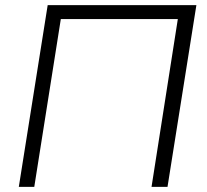

<svg xmlns="http://www.w3.org/2000/svg" viewBox="-20 -725 802 745"><path d="M53 0 165 -705H742L630 0H568L670 -651H216L113 0Z"/></svg>

Font: Mulish Light
Style: Italic
Weight: 300
Italic angle: -9°
Designer: Vernon Adams
Foundry: Vernon Adams
Version: Version 3.603; ttfautohint (v1.8.3)